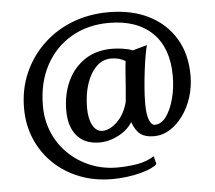

<svg xmlns="http://www.w3.org/2000/svg" viewBox="-54 -784 1008 899"><g transform="rotate(-5 450.0 -335.0)"><path d="M438 55Q355 55 285 27.5Q215 0 163.5 -49.5Q112 -99 83.5 -165.5Q55 -232 55 -311Q55 -400 87.5 -475Q120 -550 178.5 -606.5Q237 -663 316 -694Q395 -725 488 -725Q597 -725 677 -684.5Q757 -644 801 -570.5Q845 -497 845 -397Q845 -343 829.5 -294.5Q814 -246 786.5 -208.5Q759 -171 724.5 -149.5Q690 -128 651 -128Q611 -128 588 -144Q565 -160 549 -203Q527 -167 483 -144Q439 -121 394 -121Q325 -121 288 -164Q251 -207 251 -283Q251 -359 279 -420Q307 -481 360.5 -517Q414 -553 489 -553Q512 -553 539.5 -549Q567 -545 586 -537L654 -556Q650 -543 644.5 -513Q639 -483 634 -443.5Q629 -404 625.5 -362Q622 -320 622 -284Q622 -232 632.5 -206.5Q643 -181 658 -181Q689 -181 712 -212.5Q735 -244 748.5 -294.5Q762 -345 762 -402Q762 -533 689.5 -604Q617 -675 485 -675Q385 -675 308 -630Q231 -585 187.5 -504Q144 -423 144 -315Q144 -247 168.5 -189Q193 -131 237.5 -88Q282 -45 340.5 -21Q399 3 466 3Q513 3 559 -4.5Q605 -12 640 -35L649 -1Q648 6 641.5 10Q635 14 625 19Q606 29 574.5 37.5Q543 46 507.5 50.5Q472 55 438 55ZM532 -300Q535 -327 537.5 -362Q540 -397 542.5 -431.5Q545 -466 548 -490Q520 -508 481 -508Q441 -508 411 -478Q381 -448 365 -398.5Q349 -349 349 -288Q349 -236 366 -205Q383 -174 412 -174Q446 -174 481.5 -208Q517 -242 532 -300Z"/></g></svg>

Font: Gowun Batang
Style: Bold
Weight: 700
Designer: Yanghee Ryu
Foundry: Yanghee Ryu
Version: Version 2.000